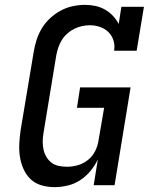

<svg xmlns="http://www.w3.org/2000/svg" viewBox="-20 -763 640 791"><path d="M205 8Q177 8 151 0.5Q125 -7 106.5 -24.5Q88 -42 77 -66.5Q66 -91 62 -117.5Q58 -144 59.5 -171.5Q61 -199 65 -227L119 -550Q123 -575 131 -599.5Q139 -624 152.5 -646.5Q166 -669 186.5 -688Q207 -707 230.5 -719.5Q254 -732 279.5 -737.5Q305 -743 330 -743Q352 -743 373 -738.5Q394 -734 412.5 -723.5Q431 -713 445.5 -697.5Q460 -682 469 -664L480 -735H573L543 -554H450Q454 -576 447.5 -596.5Q441 -617 426.5 -631Q412 -645 392 -652Q372 -659 350 -659Q334 -659 318 -655.5Q302 -652 286.5 -644.5Q271 -637 257.5 -625Q244 -613 235 -598.5Q226 -584 220.5 -568Q215 -552 212 -536L159 -214Q156 -196 156 -179Q156 -162 159.5 -146Q163 -130 171.5 -116Q180 -102 192.5 -92.5Q205 -83 222 -79.5Q239 -76 256 -76Q278 -76 301 -82.5Q324 -89 343 -104.5Q362 -120 372.5 -141.5Q383 -163 386 -185L409 -319H297L310 -403H518L452 0H366L383 -106Q371 -81 352.5 -58.5Q334 -36 310 -20.5Q286 -5 258.5 1.5Q231 8 205 8Z"/></svg>

Font: Iosevka Etoile Medium
Style: Italic
Weight: 500
Italic angle: -9°
Designer: Belleve Invis
Foundry: Belleve Invis
Version: Version 22.1.2; ttfautohint (v1.8.4)